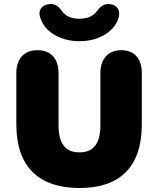

<svg xmlns="http://www.w3.org/2000/svg" viewBox="-20 -932 794 964"><path d="M379 12C581 12 692 -93 692 -307V-565C692 -635 657 -680 589 -680C521 -680 484 -635 484 -565V-303C484 -213 451 -167 379 -167C307 -167 274 -213 274 -303V-565C274 -635 237 -680 168 -680C99 -680 62 -635 62 -565V-307C62 -93 177 12 379 12ZM379 -725C476 -725 552 -773 574 -838C588 -880 568 -907 533 -911C487 -916 475 -883 458 -866C440 -848 415 -838 379 -838C343 -838 317 -848 300 -866C283 -883 271 -917 225 -911C190 -907 167 -879 184 -838C206 -773 282 -725 379 -725Z"/></svg>

Font: SN Pro Black
Style: Regular
Weight: 900
Designer: Tobias Whetton
Foundry: Supernotes
Version: Version 1.001;Glyphs 3.2 (3249)